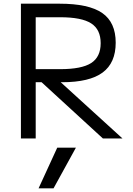

<svg xmlns="http://www.w3.org/2000/svg" viewBox="-20 -750 721 1040"><path d="M270.1 270H189L290 50H391.1ZM93.3 0V-730H302.3Q461 -730 533.8 -679.5Q606.7 -629 606.7 -518.7Q606.7 -409.6 535.9 -357.1Q465 -304.6 316.4 -304.6H133.3V-375.4H305.7Q422.3 -375.4 473.8 -408.5Q525.3 -441.7 525.3 -516Q525.3 -590.3 473.8 -623.4Q422.3 -656.6 305.7 -656.6H173.4V0ZM537.3 0 171 -336H274.4L643.4 0Z"/></svg>

Font: M PLUS 1 Thin
Style: Regular
Weight: 100
Designer: Coji Morishita
Foundry: UNDERFOREST DESIGN
Version: Version 1.001